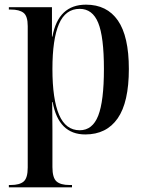

<svg xmlns="http://www.w3.org/2000/svg" viewBox="-20 -567 618 824"><path d="M18 237V227H26Q64 227 81.5 212Q99 197 99 152V-455Q99 -498 81 -512Q63 -526 27 -526H18V-536H203V-410H205Q230 -547 349 -547Q439 -547 486 -479Q533 -411 533 -271Q533 -128 485 -59Q437 10 346 10Q231 10 206 -129H204Q204 -99 204.5 -68.5Q205 -38 205 -8V150Q205 196 222.5 211.5Q240 227 278 227H289V237ZM322 -8Q377 -8 401.5 -70.5Q426 -133 426 -271Q426 -409 401.5 -469Q377 -529 322 -529Q261 -529 233 -464Q205 -399 205 -271Q205 -141 233.5 -74.5Q262 -8 322 -8Z"/></svg>

Font: Noto Serif Display SemiCondensed Medium
Style: Regular
Weight: 500
Width: 4
Designer: Monotype Design Team
Foundry: Monotype Imaging Inc.
Version: Version 2.009